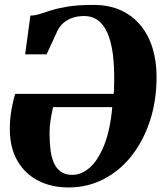

<svg xmlns="http://www.w3.org/2000/svg" viewBox="-20 -772 700 802"><path d="M85 -545 107 -707Q126.5 -707 146.8 -713.8Q167 -720.5 195 -729.2Q223 -738 265 -744.8Q307 -751.5 369.5 -751.5Q436.5 -751.5 486 -728.5Q535.5 -705.5 568.5 -664.5Q601.5 -623.5 617.8 -569Q634 -514.5 634 -452Q634 -351.5 606.2 -267Q578.5 -182.5 528.8 -120Q479 -57.5 412 -23.2Q345 11 266.5 11Q194 11 138.8 -17.8Q83.5 -46.5 52.2 -101.2Q21 -156 21 -234Q21 -277 28.8 -318.5Q36.5 -360 44 -380H454.5Q455 -383.5 455.5 -388.2Q456 -393 456.2 -398.2Q456.5 -403.5 456.5 -408.5Q458.5 -468 454 -521.5Q449.5 -575 435.8 -616.2Q422 -657.5 396.2 -681.2Q370.5 -705 330.5 -705Q303.5 -705 281.8 -697.2Q260 -689.5 244.8 -676Q229.5 -662.5 221 -645.5L174.5 -545ZM449 -324.5H201.5Q195.5 -297.5 191.2 -270.2Q187 -243 187 -217Q187 -179.5 190.8 -147.8Q194.5 -116 205 -92Q215.5 -68 234.2 -54.8Q253 -41.5 282 -41.5Q320 -41.5 354.5 -71.5Q389 -101.5 414.5 -164Q440 -226.5 449 -324.5Z"/></svg>

Font: Merriweather 60pt Black
Style: Italic
Weight: 900
Italic angle: -7.8°
Version: Version 2.101